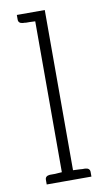

<svg xmlns="http://www.w3.org/2000/svg" viewBox="-84 -770 448 812"><g transform="rotate(-10 139.5 -364.0)"><path d="M221 -38H216H208C205 -38 200 -39 193 -39C186 -39 178 -40 169 -40V-728H121H49V-708C49 -697 56 -691 69 -690H74C76 -690 79 -689 82 -689H97C104 -689 112 -688 121 -688V-40C110 -40 100 -38 92 -38H75H69C56 -37 49 -31 49 -20V0H121H169H241V-20C241 -31 234 -37 221 -38Z"/></g></svg>

Font: SVN-Aleo
Style: Light
Weight: 300
Designer: Alessio Laiso
Version: Version 1.2.2